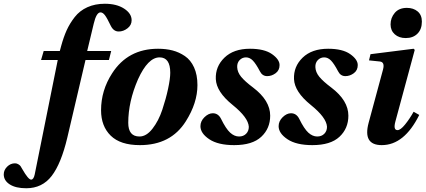

<svg xmlns="http://www.w3.org/2000/svg" viewBox="-114 -762 2270 1024"><path d="M-94 168Q-94 145 -76 127Q-58 109 -34 109Q-24 109 -15.5 114.5Q-7 120 -4.5 124Q-2 128 5 140Q37 196 52 196Q65 196 71 169L194 -442H105L119 -490H205L212 -516Q225 -564 241.5 -600.5Q258 -637 284.5 -671Q311 -705 352 -723.5Q393 -742 445 -742Q508 -742 548 -716Q588 -690 588 -654Q588 -628 566 -611Q544 -594 519 -594Q492 -594 477 -624Q457 -666 445.5 -681Q434 -696 422 -696Q400 -696 386 -636L351 -490H479L467 -442H342L245 -28Q212 111 161.5 176.5Q111 242 26 242Q-30 242 -62 221.5Q-94 201 -94 168Z M425 -174Q425 -280 484 -371Q568 -502 729 -502Q771 -502 806 -493Q841 -484 872 -463Q903 -442 921 -402.5Q939 -363 939 -308Q939 -213 877 -115Q797 12 632 12Q528 12 476.5 -38.5Q425 -89 425 -174ZM570 -107Q570 -34 630 -34Q667 -34 699.5 -76Q732 -118 751.5 -176.5Q771 -235 782.5 -289Q794 -343 794 -374Q794 -456 737 -456Q675 -456 622 -339Q570 -220 570 -107Z M955 -89Q955 -116 976.5 -137Q998 -158 1021 -158Q1050 -158 1065 -128Q1091 -75 1113.5 -54.5Q1136 -34 1161 -34Q1184 -34 1198.5 -48.5Q1213 -63 1213 -86Q1210 -135 1127 -202Q1040 -272 1037 -340Q1034 -407 1083 -454.5Q1132 -502 1219 -502Q1296 -502 1336.5 -473.5Q1377 -445 1377 -415Q1377 -387 1356 -371.5Q1335 -356 1311 -356Q1285 -356 1272 -382Q1251 -422 1234.5 -439Q1218 -456 1198 -456Q1178 -456 1164 -441.5Q1150 -427 1151 -404Q1152 -377 1172 -352.5Q1192 -328 1236 -295Q1327 -226 1327 -145Q1327 -77 1279.5 -32.5Q1232 12 1135 12Q1049 12 1002 -19.5Q955 -51 955 -89Z M1372 -89Q1372 -116 1393.5 -137Q1415 -158 1438 -158Q1467 -158 1482 -128Q1508 -75 1530.5 -54.5Q1553 -34 1578 -34Q1601 -34 1615.5 -48.5Q1630 -63 1630 -86Q1627 -135 1544 -202Q1457 -272 1454 -340Q1451 -407 1500 -454.5Q1549 -502 1636 -502Q1713 -502 1753.5 -473.5Q1794 -445 1794 -415Q1794 -387 1773 -371.5Q1752 -356 1728 -356Q1702 -356 1689 -382Q1668 -422 1651.5 -439Q1635 -456 1615 -456Q1595 -456 1581 -441.5Q1567 -427 1568 -404Q1569 -377 1589 -352.5Q1609 -328 1653 -295Q1744 -226 1744 -145Q1744 -77 1696.5 -32.5Q1649 12 1552 12Q1466 12 1419 -19.5Q1372 -51 1372 -89Z M1969 -632Q1969 -667 1991.5 -693.5Q2014 -720 2056 -720Q2091 -720 2113.5 -701Q2136 -682 2136 -647Q2136 -606 2112.5 -582.5Q2089 -559 2050 -559Q2014 -559 1991.5 -579Q1969 -599 1969 -632ZM1852 -107 1929 -392Q1939 -431 1912 -434L1854 -440L1862 -473L2092 -502L2098 -496L1995 -115Q1982 -68 2006 -68Q2022 -68 2046 -97.5Q2070 -127 2092 -166L2122 -149Q2042 12 1922 12Q1820 12 1852 -107Z"/></svg>

Font: Lingua Franca
Style: Bold Italic
Weight: 700
Italic angle: -13°
Version: Version 1.19